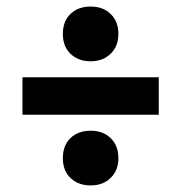

<svg xmlns="http://www.w3.org/2000/svg" viewBox="-20 -674 555 588"><path d="M48.8 -322.6V-437.4H466.2V-322.6ZM257.7 -106.1Q220.5 -106.1 196.5 -128.4Q172.5 -150.8 172.5 -189.7Q172.5 -228.8 195.9 -251.2Q219.4 -273.7 257.7 -273.7Q295.9 -273.7 319.2 -250.7Q342.6 -227.8 342.6 -189.7Q342.6 -151.9 318.7 -129Q294.9 -106.1 257.7 -106.1ZM257.7 -486.3Q220.5 -486.3 196.5 -508.7Q172.5 -531.1 172.5 -570Q172.5 -609 195.9 -631.5Q219.4 -653.9 257.7 -653.9Q295.9 -653.9 319.2 -631Q342.6 -608 342.6 -570Q342.6 -532.2 318.7 -509.3Q294.9 -486.3 257.7 -486.3Z"/></svg>

Font: Encode Sans SC Condensed Thin
Style: Regular
Weight: 100
Width: 3
Designer: Multiple Designers
Foundry: Impallari Type
Version: Version 3.002